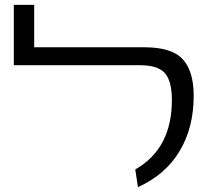

<svg xmlns="http://www.w3.org/2000/svg" viewBox="-20 -758 875 792"><path d="M549 14 538 -59Q689 -145 689 -345Q689 -423 660.5 -456Q632 -489 557 -489H37V-738H121V-563H576Q689 -563 734 -513.5Q779 -464 779 -363Q779 -231 720.5 -134Q662 -37 549 14Z"/></svg>

Font: FiraGO Book
Style: Regular
Weight: 350
Designer: bBox Type
Foundry: bBox Type GmbH
Version: Version 1.001;PS 001.001;hotconv 1.0.88;makeotf.lib2.5.64775